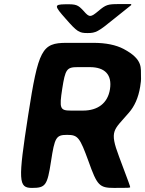

<svg xmlns="http://www.w3.org/2000/svg" viewBox="-20 -921 711 941"><path d="M667 -496C670 -514 672 -530 671 -546C669 -586 684 -629 586 -681C548 -701 498 -711 438 -711H306C185 -711 168 -678 118 -356C68 -33 70 0 137 0C203 0 212 -12 230 -130C248 -248 255 -260 309 -260C362 -260 371 -248 414 -130C456 -12 467 0 539 0C610 0 617 0 618 -4C618 -7 614 -20 564 -152C514 -284 538 -282 612 -369C639 -400 658 -441 667 -496ZM519 -484C508 -414 458 -379 387 -379H328C274 -379 270 -389 285 -486C300 -582 307 -592 361 -592H420C494 -592 530 -555 519 -484ZM390 -867C362 -898 353 -901 299 -900C245 -899 245 -893 302 -829C358 -765 368 -759 409 -759C449 -759 461 -765 538 -828L623 -896V-901H563C508 -901 499 -898 462 -867C424 -835 418 -835 390 -867Z"/></svg>

Font: Asimov Print
Style: AIt
Weight: 500
Designer: Google
Version: Version 2.000980: 2014